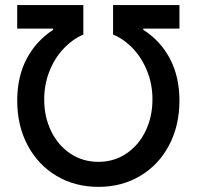

<svg xmlns="http://www.w3.org/2000/svg" viewBox="-20 -727 775 757"><path d="M189.5 -609.4V-614.3H47.9V-707H308.6V-590.8Q265.6 -572.3 230.5 -534.9Q195.3 -497.6 174.8 -445.8Q154.3 -394 154.3 -335Q154.3 -266.1 181.6 -210Q209 -153.8 257.6 -121.3Q306.2 -88.9 368.2 -88.9Q429.2 -88.9 477.8 -121.3Q526.4 -153.8 553.7 -210Q581.1 -266.1 581.1 -335Q581.1 -394 560.5 -445.8Q540 -497.6 504.6 -535.2Q469.2 -572.8 425.8 -590.8V-707H687.5V-614.3H544.9V-609.4Q612.8 -566.4 650.1 -495.4Q687.5 -424.3 687.5 -330.1Q687.5 -231.9 646.7 -154.5Q606 -77.1 533.2 -33.7Q460.4 9.8 368.2 9.8Q275.4 9.8 202.6 -33.7Q129.9 -77.1 88.9 -154.3Q47.9 -231.4 47.9 -330.1Q47.9 -424.3 85 -494.9Q122.1 -565.4 189.5 -609.4Z"/></svg>

Font: Pretendard Std Medium
Style: Regular
Weight: 500
Designer: Base glyphs from Inter by Rasmus Andersson; Hangeul glyphs from Noto Sans CJK(Source Han Sans) by Jang Soo-young and Kan
Foundry: Kil Hyung-jin
Version: Version 1.309